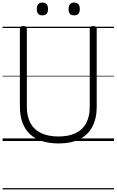

<svg xmlns="http://www.w3.org/2000/svg" viewBox="-20 -1092 903 1487"><path d="M434 19Q361 19 305 0.5Q249 -18 211 -54Q173 -90 153.5 -143.5Q134 -197 134 -267V-871Q134 -881 140 -885.5Q146 -890 161 -890Q175 -890 181.5 -885.5Q188 -881 188 -871V-264Q188 -190 216 -138.5Q244 -87 299 -61Q354 -35 433 -35Q512 -35 566 -61Q620 -87 647.5 -138.5Q675 -190 675 -264V-871Q675 -881 681.5 -885.5Q688 -890 702 -890Q729 -890 729 -871V-266Q729 -174 695 -110Q661 -46 595.5 -13.5Q530 19 434 19ZM308 -973Q286 -973 275.5 -985Q265 -997 265 -1021Q265 -1047 275.5 -1059.5Q286 -1072 308 -1072Q330 -1072 341 -1059.5Q352 -1047 352 -1022Q352 -997 341 -985Q330 -973 308 -973ZM555 -973Q532 -973 521.5 -985Q511 -997 511 -1021Q511 -1047 522 -1059.5Q533 -1072 554 -1072Q576 -1072 587 -1059.5Q598 -1047 598 -1022Q598 -997 587 -985Q576 -973 555 -973ZM0 365H863V375H0ZM0 -20H863V0H0ZM0 -505H863V-500H0ZM0 -885H863V-875H0Z"/></svg>

Font: Playwrite GB S Guides
Style: Regular
Weight: 400
Designer: Veronika Burian, José Scaglione
Foundry: TypeTogether
Version: Version 1.003